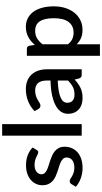

<svg xmlns="http://www.w3.org/2000/svg" viewBox="398 -1178 950 1786"><g transform="rotate(-90 873.0 -285.0)"><path d="M370 -417.5Q366 -410.5 361 -407.5Q356 -404.5 348.5 -404.5Q340 -404.5 330 -409.8Q320 -415 306.5 -421.5Q293 -428 274.8 -433.2Q256.5 -438.5 232 -438.5Q212 -438.5 195.8 -433.8Q179.5 -429 168.2 -420.2Q157 -411.5 151 -399.8Q145 -388 145 -374.5Q145 -356.5 156 -344.5Q167 -332.5 185 -323.8Q203 -315 226 -308Q249 -301 273 -293Q297 -285 320 -274.5Q343 -264 361 -248.8Q379 -233.5 390 -211.8Q401 -190 401 -159Q401 -123 388 -92.5Q375 -62 350 -39.5Q325 -17 287.8 -4.5Q250.5 8 202.5 8Q176 8 151.2 3.2Q126.5 -1.5 104.2 -9.8Q82 -18 62.8 -29.5Q43.5 -41 28.5 -54.5L53.5 -95.5Q58 -103 64.8 -107.2Q71.5 -111.5 81.5 -111.5Q92 -111.5 102.2 -104.8Q112.5 -98 126.2 -90Q140 -82 159.5 -75.2Q179 -68.5 208 -68.5Q232 -68.5 249.5 -74.2Q267 -80 278.5 -90Q290 -100 295.5 -112.8Q301 -125.5 301 -140Q301 -159.5 290 -172Q279 -184.5 260.8 -193.5Q242.5 -202.5 219.2 -209.5Q196 -216.5 172 -224.5Q148 -232.5 124.8 -243Q101.5 -253.5 83.2 -269.8Q65 -286 54 -309.2Q43 -332.5 43 -366Q43 -396.5 55.2 -424Q67.5 -451.5 91.2 -472.5Q115 -493.5 149.8 -505.8Q184.5 -518 230 -518Q281.5 -518 323.5 -501.5Q365.5 -485 394 -456.5Z M611.5 -740V0H504V-740Z M886 -67Q928 -67 958.2 -82.8Q988.5 -98.5 1017 -128V-223Q959.5 -220.5 920 -213.5Q880.5 -206.5 856 -195Q831.5 -183.5 820.8 -168.2Q810 -153 810 -134.5Q810 -116.5 815.8 -103.8Q821.5 -91 831.8 -82.8Q842 -74.5 855.8 -70.8Q869.5 -67 886 -67ZM1073.5 0Q1058 0 1050 -4.8Q1042 -9.5 1036.5 -24L1026 -65.5Q1006.5 -47.5 987.5 -34Q968.5 -20.5 948.2 -11Q928 -1.5 904.8 3.2Q881.5 8 853.5 8Q822.5 8 795.8 -0.5Q769 -9 749.5 -26.2Q730 -43.5 718.8 -69Q707.5 -94.5 707.5 -129Q707.5 -158.5 723.2 -186.5Q739 -214.5 775.2 -236.8Q811.5 -259 870.8 -273.5Q930 -288 1017 -290V-324Q1017 -379 993.5 -406Q970 -433 924.5 -433Q893.5 -433 872.5 -425.2Q851.5 -417.5 836 -408.5Q820.5 -399.5 808.5 -391.8Q796.5 -384 783 -384Q772 -384 764.2 -389.8Q756.5 -395.5 751.5 -404L732 -439Q818.5 -519.5 938 -519.5Q982 -519.5 1016.2 -505.2Q1050.5 -491 1073.8 -465Q1097 -439 1109.2 -403.2Q1121.5 -367.5 1121.5 -324V0Z M1480.5 -433Q1439 -433 1409.5 -415.2Q1380 -397.5 1354.5 -364.5V-128Q1377 -99 1403.8 -87.2Q1430.5 -75.5 1463 -75.5Q1526 -75.5 1561.2 -121.5Q1596.5 -167.5 1596.5 -258.5Q1596.5 -305.5 1588.5 -338.8Q1580.5 -372 1565.5 -393Q1550.5 -414 1529 -423.5Q1507.5 -433 1480.5 -433ZM1247 169.5V-510H1312Q1334 -510 1340 -489.5L1348.5 -436Q1364.5 -454.5 1382.5 -470Q1400.5 -485.5 1421.2 -496.5Q1442 -507.5 1465.8 -513.5Q1489.5 -519.5 1516.5 -519.5Q1559.5 -519.5 1594.5 -502.2Q1629.5 -485 1654.5 -452Q1679.5 -419 1693.2 -370.2Q1707 -321.5 1707 -258.5Q1707 -202 1691.8 -153.2Q1676.5 -104.5 1648 -68.8Q1619.5 -33 1579 -12.8Q1538.5 7.5 1487.5 7.5Q1442.5 7.5 1411 -6.8Q1379.5 -21 1354.5 -46.5V169.5Z"/></g></svg>

Font: Lato
Style: Regular
Weight: 600
Designer: Lukasz Dziedzic
Foundry: tyPoland Lukasz Dziedzic
Version: Version 2.006; 2014-01-15; ttfautohint (v1.4.1)